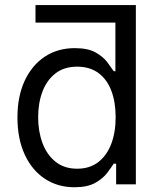

<svg xmlns="http://www.w3.org/2000/svg" viewBox="-20 -748 648 779"><path d="M488.3 -656.2H124V-727.5H531.2ZM282.2 11.7Q213.9 11.7 161.6 -22.9Q109.4 -57.6 80.1 -121.3Q50.8 -185.1 50.8 -271.5Q50.8 -357.4 80.3 -420.7Q109.9 -483.9 162.1 -518.3Q214.4 -552.7 283.2 -552.7Q336.9 -552.7 367.9 -535.2Q398.9 -517.6 415.5 -495.4Q432.1 -473.1 441.4 -459H448.2V-727.5H531.2V0H451.2V-84H441.4Q432.1 -69.3 415 -46.6Q397.9 -23.9 366.5 -6.1Q335 11.7 282.2 11.7ZM293 -63.5Q343.8 -63.5 378.4 -90.1Q413.1 -116.7 431.2 -163.8Q449.2 -210.9 449.2 -272.5Q449.2 -334 431.6 -380.1Q414.1 -426.3 379.2 -451.9Q344.2 -477.5 293 -477.5Q240.2 -477.5 205.1 -450.2Q169.9 -422.9 152.3 -376.5Q134.8 -330.1 134.8 -272.5Q134.8 -214.4 152.6 -167Q170.4 -119.6 205.6 -91.6Q240.7 -63.5 293 -63.5Z"/></svg>

Font: GitLab Sans
Style: Regular
Weight: 400
Designer: Rasmus Andersson
Foundry: Modifications by GitLab B.V., manufactured by rsms
Version: Version 4.000;git-c8fb6b7